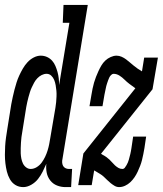

<svg xmlns="http://www.w3.org/2000/svg" viewBox="-34 -755 664 783"><path d="M256 8H233Q215 8 198.5 1.5Q182 -5 171 -19Q160 -33 156.5 -50.5Q153 -68 155 -87Q148 -71 140 -55Q132 -39 121 -25Q110 -11 93.5 -1.5Q77 8 61 8Q43 8 29 -0.5Q15 -9 6.5 -24Q-2 -39 -6 -55.5Q-10 -72 -12 -89Q-14 -106 -14 -123.5Q-14 -141 -13 -158.5Q-12 -176 -9.5 -194Q-7 -212 -4 -230L12 -330Q15 -345 18 -359.5Q21 -374 25 -389Q29 -404 33.5 -418.5Q38 -433 44.5 -447Q51 -461 59 -475Q67 -489 78 -501Q89 -513 103.5 -520.5Q118 -528 132 -528Q146 -528 158 -522.5Q170 -517 178.5 -507.5Q187 -498 192 -486Q197 -474 200.5 -461.5Q204 -449 205.5 -435.5Q207 -422 207 -408L249 -662H222L225 -735H324L221 -108Q219 -100 219.5 -92.5Q220 -85 223 -79Q226 -73 232.5 -69.5Q239 -66 246 -66H260ZM452 8Q442 8 433.5 3Q425 -2 417.5 -8Q410 -14 403 -21Q396 -28 389 -34.5Q382 -41 373.5 -46Q365 -51 357 -56L350 -60L340 0H285L306 -129L518 -395L514 -398Q504 -405 493.5 -413Q483 -421 474 -430Q469 -435 464 -439Q459 -443 453.5 -446.5Q448 -450 442 -452Q436 -454 429 -454Q424 -454 419 -449Q414 -444 411.5 -438.5Q409 -433 407 -427.5Q405 -422 403 -416Q401 -410 399.5 -404.5Q398 -399 397 -393Q396 -387 394.5 -381Q393 -375 392 -369L384 -322H331L339 -369Q341 -381 343.5 -393.5Q346 -406 349.5 -418Q353 -430 357.5 -441.5Q362 -453 367.5 -465Q373 -477 379.5 -488Q386 -499 395.5 -508Q405 -517 417.5 -522.5Q430 -528 441 -528Q452 -528 462 -523.5Q472 -519 480 -513Q488 -507 495.5 -500.5Q503 -494 511 -487.5Q519 -481 527.5 -475Q536 -469 545 -464L554 -520H610L588 -391L378 -128L384 -124Q392 -120 399 -115Q406 -110 412 -104.5Q418 -99 423.5 -92.5Q429 -86 435 -80.5Q441 -75 448.5 -70.5Q456 -66 465 -66Q471 -66 475 -71Q479 -76 482 -81.5Q485 -87 487.5 -92.5Q490 -98 491.5 -104Q493 -110 494.5 -115.5Q496 -121 497.5 -127Q499 -133 500 -139Q501 -145 502 -151L509 -198H562L555 -151Q553 -139 550.5 -126.5Q548 -114 545 -102Q542 -90 537.5 -78.5Q533 -67 527.5 -55Q522 -43 514.5 -32Q507 -21 497.5 -12Q488 -3 476 2.5Q464 8 452 8ZM91 -66Q104 -66 116 -73.5Q128 -81 136 -92Q144 -103 150 -115.5Q156 -128 160 -141Q164 -154 166.5 -166.5Q169 -179 171 -192L188 -292Q190 -304 192 -315.5Q194 -327 195 -338.5Q196 -350 196.5 -362Q197 -374 196 -385Q195 -396 193 -407.5Q191 -419 187 -429Q183 -439 175 -446.5Q167 -454 156 -454Q146 -454 136 -449Q126 -444 118 -435.5Q110 -427 105 -417.5Q100 -408 95.5 -398.5Q91 -389 88 -379Q85 -369 82 -358.5Q79 -348 77 -338Q75 -328 73 -318L57 -218Q55 -207 53.5 -196Q52 -185 51.5 -173.5Q51 -162 50.5 -151Q50 -140 50.5 -129.5Q51 -119 53 -108.5Q55 -98 59.5 -88.5Q64 -79 72.5 -72.5Q81 -66 91 -66Z"/></svg>

Font: Iosevka HT Extended
Style: Italic
Weight: 400
Width: 7
Italic angle: -9°
Monospace: yes
Designer: Belleve Invis
Foundry: Belleve Invis
Version: Version 32.3.0; ttfautohint (v1.8.4)